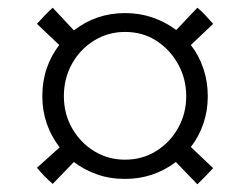

<svg xmlns="http://www.w3.org/2000/svg" viewBox="-20 -561 633 499"><path d="M305 -96Q265 -96 231.5 -108Q198 -120 172 -140L117 -83Q94 -103 76 -125L135 -178Q90 -237 90 -311Q90 -350 101.5 -383.5Q113 -417 134 -444L76 -499Q85 -509 95.5 -520Q106 -531 117 -541L172 -482Q230 -527 305 -527Q343 -527 376.5 -515.5Q410 -504 438 -483L493 -541Q504 -532 514 -521Q524 -510 534 -499L476 -444Q497 -417 508.5 -383Q520 -349 520 -311Q520 -273 508.5 -239.5Q497 -206 476 -179L534 -124Q525 -114 514.5 -103.5Q504 -93 493 -82L437 -140Q379 -96 305 -96ZM305 -146Q350 -146 386 -168.5Q422 -191 443 -228.5Q464 -266 464 -311Q464 -356 443 -394Q422 -432 386.5 -455Q351 -478 305 -478Q261 -478 224.5 -455.5Q188 -433 167 -395Q146 -357 146 -311Q146 -265 167.5 -227.5Q189 -190 225 -168Q261 -146 305 -146Z"/></svg>

Font: Tiro Telugu
Style: Italic
Weight: 400
Italic angle: -11°
Designer: Telugu: John Hudson & Fiona Ross, assisted by Kaja Sojewska. Latin: John Hudson with Paul Hanslow, assisted by Kaja Soje
Foundry: Tiro Typeworks Ltd.
Version: Version 1.52